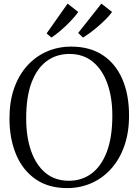

<svg xmlns="http://www.w3.org/2000/svg" viewBox="-20 -1002 746 1034"><path d="M346 11Q243.5 12 173.2 -36Q103 -84 67 -169.2Q31 -254.5 31 -364.5Q31 -455.5 56.2 -527Q81.5 -598.5 127 -648.5Q172.5 -698.5 233 -724.8Q293.5 -751 363 -751Q464 -751 533.5 -705Q603 -659 639 -575.5Q675 -492 675 -379.5Q675 -289.5 650 -217.5Q625 -145.5 580 -94.8Q535 -44 475.2 -17Q415.5 10 346 11ZM351 -28.5Q421 -28.5 473.5 -67.8Q526 -107 555.5 -185Q585 -263 585 -379.5Q585 -476.5 558.5 -551.2Q532 -626 480.5 -668.8Q429 -711.5 354 -711.5Q284 -711.5 231.8 -673.2Q179.5 -635 150.2 -558.2Q121 -481.5 121 -364.5Q121 -264.5 147.5 -189Q174 -113.5 225 -71Q276 -28.5 351 -28.5ZM426.5 -800 401 -824.5 526 -982.5 583.5 -937.5Q570 -919 550.8 -899.5Q531.5 -880 509.5 -861Q487.5 -842 466.2 -826.2Q445 -810.5 427.5 -800ZM256.5 -800 231 -822 344 -982.5 401.5 -937.5Q384 -913 358.5 -886.5Q333 -860 306.2 -837.2Q279.5 -814.5 257.5 -800Z"/></svg>

Font: Merriweather 60pt Light
Style: Regular
Weight: 300
Version: Version 2.100